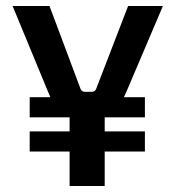

<svg xmlns="http://www.w3.org/2000/svg" viewBox="-20 -620 585 640"><path d="M301 -325 407 -600H523L400 -311Q399 -309 396.5 -304Q394 -299 393 -296H463V-229H329V-182H463V-115H329V0H212V-115H79V-182H212V-229H79V-296H148Q144 -306 141 -312L22 -600H145L248 -325Q252 -314 262 -314H287Q297 -314 301 -325Z"/></svg>

Font: Gemunu Libre
Style: Bold
Weight: 700
Designer: Puspanada Ekanayake, Sola Matas, Pathum Egodawatta, Kosala Senevirathne
Foundry: mooniak
Version: Version 1.100